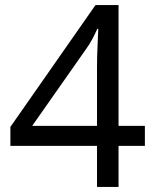

<svg xmlns="http://www.w3.org/2000/svg" viewBox="-20 -738 612 758"><path d="M552 -162H448V0H363V-162H21V-237L357 -718H448V-241H552ZM363 -466Q363 -518 365 -554.5Q367 -591 368 -624H364Q356 -605 344 -583Q332 -561 321 -546L107 -241H363Z"/></svg>

Font: Noto Sans Osmanya
Style: Regular
Weight: 400
Designer: Monotype Design Team
Foundry: Monotype Imaging Inc.
Version: Version 2.001; ttfautohint (v1.8.4.7-5d5b)